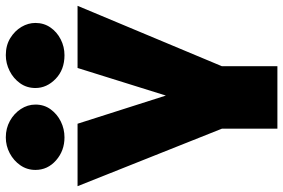

<svg xmlns="http://www.w3.org/2000/svg" viewBox="-190 -798 975 661"><g transform="rotate(-90 297.5 -467.5)"><path d="M185 0V-191L-13 -688H202L299 -384L394 -688H608L400 -191V0ZM155 -733Q109 -733 76 -762Q43 -791 43 -833Q43 -862 59 -885Q75 -908 100.5 -921.5Q126 -935 155 -935Q186 -935 211.5 -921Q237 -907 252.5 -883.5Q268 -860 268 -833Q268 -803 251.5 -780.5Q235 -758 209.5 -745.5Q184 -733 155 -733ZM438 -733Q388 -733 356.5 -763.5Q325 -794 325 -833Q325 -863 341.5 -886Q358 -909 384 -922Q410 -935 438 -935Q472 -935 497 -919.5Q522 -904 535.5 -881Q549 -858 549 -833Q549 -804 533.5 -781.5Q518 -759 492.5 -746Q467 -733 438 -733Z"/></g></svg>

Font: Paytone One
Style: Regular
Weight: 400
Designer: Vernon Adams
Foundry: Vernon Adams
Version: Version 1.002; ttfautohint (v1.8.4.7-5d5b);gftools[0.9.23]